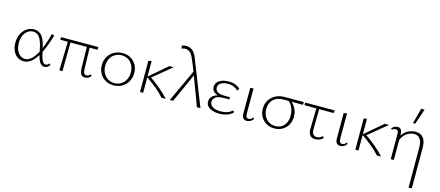

<svg xmlns="http://www.w3.org/2000/svg" viewBox="-62 -1419 5534 2415"><g transform="rotate(15 2705.5 -211.0)"><path d="M204 6Q156 6 120 -20Q84 -46 64.5 -91.5Q45 -137 45 -194Q45 -260 70.5 -310Q96 -360 138 -388Q180 -416 229 -416Q269 -416 296.5 -400.5Q324 -385 342.5 -357.5Q361 -330 373.5 -293.5Q386 -257 395 -215Q407 -156 418.5 -114Q430 -72 445 -49Q460 -26 483 -26Q495 -26 507 -32.5Q519 -39 528 -53L545 -36Q534 -18 515.5 -6Q497 6 475 6Q449 6 431 -10Q413 -26 400.5 -54.5Q388 -83 379.5 -120.5Q371 -158 362 -202Q351 -257 334 -298.5Q317 -340 290.5 -363Q264 -386 224 -386Q189 -386 157.5 -364Q126 -342 107 -301Q88 -260 88 -202Q88 -152 104 -112.5Q120 -73 149 -50Q178 -27 217 -27Q244 -27 270.5 -43Q297 -59 322.5 -90Q348 -121 372 -168Q396 -215 418 -277Q440 -339 461 -415L495 -407Q473 -332 448.5 -268Q424 -204 397 -153Q370 -102 340 -66.5Q310 -31 276.5 -12.5Q243 6 204 6Z M670 0 680 -407H715L710 0ZM581 -375 584 -409 1069 -410 1066 -374ZM932 -102 927 -407H963L971 -108Q972 -78 976.5 -60Q981 -42 990.5 -34.5Q1000 -27 1014 -27Q1026 -27 1040.5 -34Q1055 -41 1064 -55L1078 -36Q1071 -24 1059.5 -15Q1048 -6 1034 -1Q1020 4 1002 4Q978 4 962.5 -7.5Q947 -19 940 -43Q933 -67 932 -102Z M1373 6Q1314 6 1268 -21Q1222 -48 1195 -95Q1168 -142 1168 -202Q1168 -264 1196.5 -312.5Q1225 -361 1274 -388.5Q1323 -416 1385 -416Q1444 -416 1490 -389.5Q1536 -363 1562.5 -316.5Q1589 -270 1589 -210Q1589 -148 1561 -99Q1533 -50 1484.5 -22Q1436 6 1373 6ZM1378 -24Q1429 -24 1466.5 -48.5Q1504 -73 1524.5 -114Q1545 -155 1545 -206Q1545 -260 1523.5 -300.5Q1502 -341 1465 -363.5Q1428 -386 1380 -386Q1331 -386 1292.5 -362.5Q1254 -339 1233 -298.5Q1212 -258 1212 -206Q1212 -152 1234 -111Q1256 -70 1293.5 -47Q1331 -24 1378 -24Z M2000 0Q1951 -56 1891 -104.5Q1831 -153 1768 -197H1756V-207L1993 -410H2049L1787 -195V-225Q1860 -177 1929 -120Q1998 -63 2056 0ZM1720 0V-407L1761 -413V0Z M2461 0 2311 -401Q2299 -432 2287.5 -461.5Q2276 -491 2264 -519.5Q2252 -548 2241 -574Q2218 -630 2190 -651.5Q2162 -673 2131 -673Q2118 -673 2106.5 -670Q2095 -667 2086 -661L2076 -698Q2088 -704 2103 -707.5Q2118 -711 2134 -711Q2175 -711 2211.5 -685Q2248 -659 2273 -594L2507 0ZM2108 0 2310 -435 2329 -394 2151 0Z M2748 6Q2703 6 2664 -6.5Q2625 -19 2601.5 -44Q2578 -69 2578 -105Q2578 -157 2622 -189Q2666 -221 2756 -221V-204Q2708 -204 2672.5 -214.5Q2637 -225 2617.5 -247Q2598 -269 2598 -302Q2598 -339 2620 -364Q2642 -389 2679.5 -402.5Q2717 -416 2762 -416Q2817 -416 2853.5 -401.5Q2890 -387 2916 -363L2896 -333Q2873 -357 2840 -371.5Q2807 -386 2758 -386Q2728 -386 2700.5 -377Q2673 -368 2655.5 -350Q2638 -332 2638 -303Q2638 -267 2670 -248Q2702 -229 2763 -229H2830V-200H2763Q2685 -200 2652 -175.5Q2619 -151 2619 -113Q2619 -87 2637 -67.5Q2655 -48 2686.5 -37Q2718 -26 2757 -26Q2807 -26 2847.5 -40Q2888 -54 2913 -81L2928 -58Q2906 -31 2860 -12.5Q2814 6 2748 6Z M3109 4Q3078 4 3062 -16.5Q3046 -37 3046 -76V-407L3088 -414V-82Q3088 -55 3097.5 -41Q3107 -27 3127 -27Q3142 -27 3156.5 -35.5Q3171 -44 3182 -61L3194 -44Q3180 -22 3158 -9Q3136 4 3109 4Z M3468 6Q3410 6 3364 -20.5Q3318 -47 3292 -93Q3266 -139 3266 -198Q3266 -258 3294 -306Q3322 -354 3374 -382Q3426 -410 3497 -410H3744L3741 -374Q3676 -375 3609.5 -375Q3543 -375 3488 -375Q3403 -375 3356 -329Q3309 -283 3309 -205Q3309 -153 3330 -112.5Q3351 -72 3389 -49Q3427 -26 3473 -26Q3517 -26 3551.5 -46Q3586 -66 3606.5 -105.5Q3627 -145 3627 -202Q3627 -245 3616.5 -279Q3606 -313 3587.5 -339.5Q3569 -366 3545 -384L3576 -391Q3600 -373 3621.5 -345.5Q3643 -318 3657 -282Q3671 -246 3671 -201Q3671 -138 3643.5 -91Q3616 -44 3570.5 -19Q3525 6 3468 6Z M3760 -375 3763 -409 4144 -410 4141 -374ZM3910 -102 3917 -407H3953L3949 -108Q3949 -86 3955 -67.5Q3961 -49 3975 -38Q3989 -27 4013 -27Q4032 -27 4051.5 -34.5Q4071 -42 4085 -59L4103 -40Q4086 -20 4059.5 -8Q4033 4 4001 4Q3975 4 3957 -4.5Q3939 -13 3929 -28.5Q3919 -44 3914.5 -63Q3910 -82 3910 -102Z M4326 4Q4295 4 4279 -16.5Q4263 -37 4263 -76V-407L4305 -414V-82Q4305 -55 4314.5 -41Q4324 -27 4344 -27Q4359 -27 4373.5 -35.5Q4388 -44 4399 -61L4411 -44Q4397 -22 4375 -9Q4353 4 4326 4Z M4804 0Q4755 -56 4695 -104.5Q4635 -153 4572 -197H4560V-207L4797 -410H4853L4591 -195V-225Q4664 -177 4733 -120Q4802 -63 4860 0ZM4524 0V-407L4565 -413V0Z M5294 289V-226Q5294 -311 5265.5 -347Q5237 -383 5189 -383Q5157 -383 5123 -368Q5089 -353 5060.5 -320.5Q5032 -288 5017 -236L4994 -251Q5014 -309 5046.5 -345Q5079 -381 5119.5 -397.5Q5160 -414 5203 -414Q5242 -414 5272 -396.5Q5302 -379 5319 -340Q5336 -301 5336 -239V284ZM4985 0V-325Q4985 -335 4983 -348Q4981 -361 4973.5 -370.5Q4966 -380 4950 -380Q4938 -380 4925 -375.5Q4912 -371 4902 -361L4890 -378Q4904 -394 4924.5 -404Q4945 -414 4966 -414Q4992 -414 5004 -401Q5016 -388 5020.5 -369.5Q5025 -351 5025 -334V0ZM5138 -511 5191 -711H5235L5167 -511Z"/></g></svg>

Font: Ysabeau Office ExtraLight
Style: Regular
Weight: 250
Designer: Christian Thalmann (Catharsis Fonts)
Version: Version 2.001;gftools[0.9.30]; featfreeze: tnum,lnum,ss02